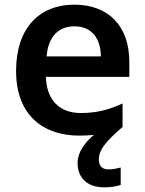

<svg xmlns="http://www.w3.org/2000/svg" viewBox="-20 -572 621 824"><path d="M404 113C404 76 426 41 506 -27V-128C447 -101 396 -87 326 -87C234 -87 180 -144 177 -242H535V-306C535 -461 445 -552 299 -552C149 -552 49 -452 49 -267C49 -82 161 10 320 10C343 10 364 9 383 7C344 39 313 82 313 127C313 191 354 232 427 232C457 232 478 228 498 222V147C486 150 467 155 445 155C420 155 404 141 404 113ZM299 -459C376 -459 412 -405 413 -330H180C187 -415 231 -459 299 -459Z"/></svg>

Font: Noto Sans Sinhala SemiBold
Style: Regular
Weight: 600
Designer: Jelle Bosma - Monotype Design Team
Foundry: Monotype Imaging Inc.
Version: Version 2.006